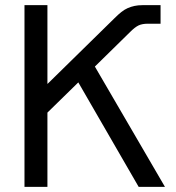

<svg xmlns="http://www.w3.org/2000/svg" viewBox="-20 -725 682 745"><path d="M75 0V-705H164V0ZM518 0 269 -431 334 -491 620 0ZM121 -246 122 -400H165L425 -655Q439 -669 451 -678.5Q463 -688 475.5 -693.5Q488 -699 502 -702Q516 -705 533 -705H603V-633H554Q532 -633 518 -626.5Q504 -620 485 -601L325 -444L305 -426Z"/></svg>

Font: TikTok Sans 24pt
Style: Regular
Weight: 400
Version: Version 4.000